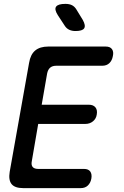

<svg xmlns="http://www.w3.org/2000/svg" viewBox="-20 -970 640 990"><path d="M195 -430H438Q461 -430 472 -416.5Q483 -403 479 -380Q476 -358 459.5 -344.5Q443 -331 420 -331H177L144 -139Q140 -119 148.5 -109Q157 -99 177 -99H413Q436 -99 445.5 -85.5Q455 -72 451 -49Q447 -27 433 -13.5Q419 0 396 0H100Q57 0 40 -20.5Q23 -41 30 -84L130 -646Q137 -689 161.5 -709.5Q186 -730 229 -730H525Q548 -730 557.5 -716.5Q567 -703 562 -681Q558 -658 544 -644.5Q530 -631 507 -631H270Q250 -631 238.5 -621Q227 -611 223 -591ZM369 -810Q351 -810 337 -816.5Q323 -823 314 -837L278 -892Q259 -922 269.5 -936Q280 -950 317 -950Q338 -950 351.5 -943Q365 -936 374 -921L407 -867Q423 -838 414 -824Q405 -810 369 -810Z"/></svg>

Font: Maple Mono Medium
Style: Italic
Weight: 500
Italic angle: -10°
Monospace: yes
Designer: subframe7536
Version: Version 7.000